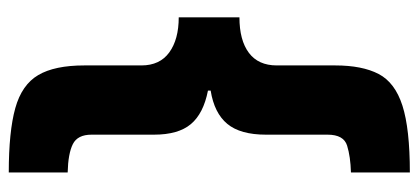

<svg xmlns="http://www.w3.org/2000/svg" viewBox="-272 -492 932 427"><g transform="rotate(90 193.5 -278.0)"><path d="M363 168Q272 168 220 153.5Q168 139 146.5 102.5Q125 66 125 0V-127Q125 -168 96 -189Q67 -210 18 -210V-345Q69 -345 97 -366Q125 -387 125 -428V-558Q125 -618 144 -654.5Q163 -691 214.5 -707.5Q266 -724 363 -724V-593Q328 -592 303.5 -584.5Q279 -577 279 -541V-404Q279 -347 255 -318Q231 -289 181 -281V-275Q232 -265 255.5 -237Q279 -209 279 -155V-16Q279 15 300 25.5Q321 36 363 37Z"/></g></svg>

Font: Noto Sans Gujarati Condensed Black
Style: Regular
Weight: 900
Width: 3
Designer: Jelle Bosma - Monotype Design Team, Universal Thirst
Foundry: Monotype Imaging Inc.
Version: Version 2.106; ttfautohint (v1.8.4.7-5d5b)